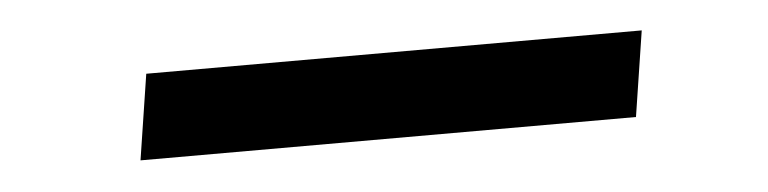

<svg xmlns="http://www.w3.org/2000/svg" viewBox="-24 -136 752 188"><g transform="rotate(-5 352.0 -42.0)"><path d="M122 -84H609L596 0H109Z"/></g></svg>

Font: Be Vietnam Medium
Style: Italic
Weight: 500
Italic angle: -9.444°
Designer: Gabriel Lam
Foundry: TypeRant
Version: Version 3.000